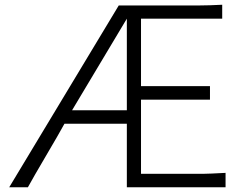

<svg xmlns="http://www.w3.org/2000/svg" viewBox="-20 -793 1004 813"><path d="M935.1 0H517.1V-269H252.9Q229 -225.1 175.5 -134.5Q122.1 -43.9 98.1 0H19L482.9 -770H828.1Q863.8 -770 920.9 -772.9V-713.9H577.1V-428.2H869.1V-371.1H577.1V-57.1H842.8Q862.8 -57.1 935.1 -61ZM517.1 -713.9 285.2 -326.2H517.1V-695.8Z"/></svg>

Font: Junction Light
Style: Regular
Weight: 300
Designer: Caroline Hadilaksono
Foundry: Caroline Hadilaksono
Version: Version 1.002